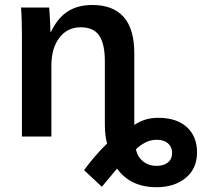

<svg xmlns="http://www.w3.org/2000/svg" viewBox="-20 -559 827 786"><path d="M409.2 -309.1Q409.2 -378.9 386.2 -413.1Q363.3 -447.3 310.1 -447.3Q255.4 -447.3 222.9 -404.3Q190.4 -361.3 190.4 -291V0H69.8V-412.1Q69.8 -449.7 68.8 -478.8Q67.9 -507.8 65.9 -528.3H181.2Q181.6 -523.9 182.9 -506.3Q184.1 -488.8 185.1 -467Q186 -445.3 186.5 -428.2H188.5Q216.8 -486.8 258.1 -512.7Q299.3 -538.6 357.9 -538.6Q442.9 -538.6 486.3 -489.5Q529.8 -440.4 529.8 -340.8V-47.9Q554.2 -63.5 577.6 -70.1Q601.1 -76.7 627.9 -76.7Q703.1 -76.7 744.9 -38.6Q786.6 -0.5 786.6 64.5Q786.6 131.3 740.2 169.4Q693.8 207.5 620.1 207.5Q570.3 207.5 529.8 189.7Q489.3 171.9 459 131.3L397 205.6L324.2 137.7Q342.3 112.3 366 84.5Q389.6 56.6 418.5 28.3Q409.2 -2 409.2 -52.2ZM684.6 66.9Q684.6 42.5 667.7 27.8Q650.9 13.2 621.6 13.2Q596.2 13.2 574 24.9Q551.8 36.6 536.6 52.2Q542.5 83 565.7 101.6Q588.9 120.1 621.1 120.1Q649.9 120.1 667.2 106.2Q684.6 92.3 684.6 66.9Z"/></svg>

Font: Arimo SemiBold
Style: Regular
Weight: 600
Designer: Steve Matteson
Foundry: Monotype Imaging Inc.
Version: Version 1.33